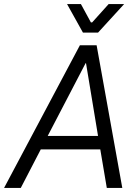

<svg xmlns="http://www.w3.org/2000/svg" viewBox="-44 -922 684 942"><path d="M348 -700H430L556 0H480L448 -189H156L58 0H-24ZM437 -255 378 -612H376L190 -255ZM285 -902H353L402 -812H408L489 -902H565L437 -762H363Z"/></svg>

Font: Chakra Petch
Style: Italic
Weight: 400
Italic angle: -10°
Designer: Katatrad Aksorn Co.,Ltd.
Foundry: Cadson Demak Co.,Ltd.
Version: Version 1.000; ttfautohint (v1.6)